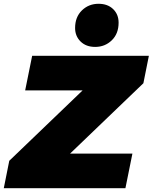

<svg xmlns="http://www.w3.org/2000/svg" viewBox="-43 -995 807 1015"><path d="M-23 0 6 -145 479 -599 499 -517H90L127 -700H744L715 -555L242 -101L222 -183H657L620 0ZM460 -747Q412 -747 383 -775.5Q354 -804 354 -847Q354 -905 390 -940Q426 -975 478 -975Q526 -975 555 -947Q584 -919 584 -875Q584 -817 548 -782Q512 -747 460 -747Z"/></svg>

Font: Montserrat Thin Black
Style: Italic
Weight: 900
Italic angle: -11.3°
Version: Version 9.000